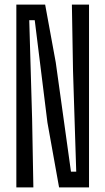

<svg xmlns="http://www.w3.org/2000/svg" viewBox="-20 -820 461 840"><path d="M51.5 0V-800H177.5L224 -546.5L290.5 -69H313.5L299.5 -509.5L294.5 -800H369.5V0H238.5L187.5 -284L132 -731.5H108L120.5 -300.5L126 0Z"/></svg>

Font: Big Shoulders Display Thin Medium
Style: Regular
Weight: 500
Version: Version 2.002